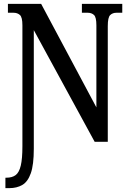

<svg xmlns="http://www.w3.org/2000/svg" viewBox="-20 -734 669 994"><path d="M8 240V186H13Q43 186 61 172.5Q79 159 87.5 123.5Q96 88 96 23V-603Q96 -645 83 -656.5Q70 -668 50 -668H21V-714H193L479 -178V-603Q479 -645 466.5 -656.5Q454 -668 434 -668H404V-714H613V-668H583Q563 -668 550.5 -656Q538 -644 538 -599V0H470L155 -578V36Q155 119 139.5 163Q124 207 95.5 223.5Q67 240 28 240Z"/></svg>

Font: Noto Serif ExtraCondensed SemiBold
Style: Regular
Weight: 600
Width: 2
Designer: Monotype Design Team
Foundry: Monotype Imaging Inc.
Version: Version 2.015; ttfautohint (v1.8.4.7-5d5b)